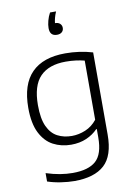

<svg xmlns="http://www.w3.org/2000/svg" viewBox="-109 -879 809 1175"><g transform="rotate(-10 295.5 -291.0)"><path d="M256.5 230Q218.5 230 173.2 223.2Q128 216.5 90 203.5V151.5Q135 166 176 172.8Q217 179.5 254.5 179.5Q352.5 179.5 399 137.8Q445.5 96 445.5 -7V-59.5H441.5Q413 -29.5 370.8 -11Q328.5 7.5 275 7.5Q214 7.5 164.2 -18.8Q114.5 -45 84.8 -103.8Q55 -162.5 55 -259.5Q55 -405.5 126.2 -477.5Q197.5 -549.5 335 -549.5Q424 -549.5 505 -525.5V-15Q505 116.5 442.8 173.2Q380.5 230 256.5 230ZM288.5 -44.5Q331.5 -44.5 373.5 -62Q415.5 -79.5 445.5 -117.5V-485Q423 -491 393.2 -495Q363.5 -499 329.5 -499Q224.5 -499 170.2 -443.2Q116 -387.5 116 -265.5Q116 -181.5 138.5 -133.2Q161 -85 200 -64.8Q239 -44.5 288.5 -44.5ZM306.5 -670Q262 -670 262 -719Q262 -739 268.5 -764Q275 -789 287.5 -812H325Q316 -791 311.8 -774.2Q307.5 -757.5 306 -742.5Q326 -742.5 337 -732.2Q348 -722 348 -706Q348 -690 337 -680Q326 -670 306.5 -670Z"/></g></svg>

Font: Encode Sans Semi Expanded Light
Style: Regular
Weight: 300
Width: 6
Designer: Multiple Designers
Foundry: Impallari Type
Version: Version 3.000; ttfautohint (v1.8.3) -l 8 -r 50 -G 200 -x 14 